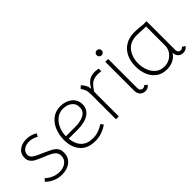

<svg xmlns="http://www.w3.org/2000/svg" viewBox="43 -1313 1991 1991"><g transform="rotate(-45 1038.5 -318.0)"><path d="M34 -63 58 -92Q131 -27 215 -27Q272 -27 309 -56Q346 -85 346 -134Q346 -165 330 -185Q314 -205 286.5 -219Q259 -233 203 -256Q151 -277 123 -292Q95 -307 77.5 -330.5Q60 -354 60 -389Q60 -445 101.5 -479Q143 -513 212 -513Q276 -513 331 -478L311 -446Q262 -475 213 -475Q164 -475 133.5 -451Q103 -427 103 -389Q103 -368 114.5 -353.5Q126 -339 153 -324.5Q180 -310 238 -285Q298 -259 327 -242Q356 -225 372.5 -201Q389 -177 389 -139Q389 -70 341 -29.5Q293 11 214 11Q163 11 119 -7Q75 -25 34 -63Z M480 -229Q480 -298 504 -361Q528 -424 578 -464.5Q628 -505 701 -505Q777 -505 828 -464Q879 -423 879 -355Q879 -283 819.5 -244Q760 -205 658 -205H525Q533 -121 579 -75Q625 -29 705 -29Q750 -29 787.5 -42Q825 -55 865 -80L886 -51Q801 9 705 9Q594 9 537 -56.5Q480 -122 480 -229ZM837 -356Q837 -410 797 -438.5Q757 -467 704 -467Q643 -467 601.5 -430.5Q560 -394 540.5 -341.5Q521 -289 523 -243H658Q738 -243 787.5 -270Q837 -297 837 -356Z M1259 -498V-460Q1230 -465 1209 -465Q1152 -465 1117 -437Q1102 -424 1085 -403.5Q1068 -383 1056 -360V-1H1014V-362Q1014 -406 1005 -431.5Q996 -457 977 -481L1005 -508Q1027 -487 1040.5 -460.5Q1054 -434 1056 -405Q1069 -431 1087 -452Q1105 -473 1123 -484Q1157 -505 1207 -505Q1221 -505 1259 -498Z M1439 -28Q1456 -28 1469 -44L1500 -22Q1477 10 1438 10Q1402 10 1379.5 -13.5Q1357 -37 1357 -77V-500H1399V-76Q1399 -52 1410 -40Q1421 -28 1439 -28ZM1342 -611Q1342 -627 1352 -637Q1362 -647 1378 -647Q1394 -647 1404.5 -637Q1415 -627 1415 -611Q1415 -595 1404.5 -585Q1394 -575 1378 -575Q1362 -575 1352 -585Q1342 -595 1342 -611Z M2061 -28Q2051 -11 2033.5 -2Q2016 7 1997 7Q1961 7 1940 -13.5Q1919 -34 1916 -74Q1895 -36 1852 -13.5Q1809 9 1755 9Q1686 9 1638.5 -25.5Q1591 -60 1567.5 -117.5Q1544 -175 1544 -245Q1544 -323 1573 -381.5Q1602 -440 1656.5 -472.5Q1711 -505 1786 -505Q1809 -505 1844.5 -502.5Q1880 -500 1907 -496H1957V-78Q1957 -54 1968 -42.5Q1979 -31 1997 -31Q2006 -31 2015.5 -36Q2025 -41 2029 -48ZM1915 -460Q1899 -459 1843 -463L1782 -465Q1687 -465 1636.5 -403Q1586 -341 1586 -247Q1586 -191 1605.5 -141.5Q1625 -92 1663.5 -61.5Q1702 -31 1756 -31Q1805 -31 1843 -55Q1881 -79 1900 -117Q1915 -147 1915 -186Z"/></g></svg>

Font: Bellota Light
Style: Regular
Weight: 300
Designer: Kemie Guaida
Foundry: Kemie Guaida
Version: Version 4.001